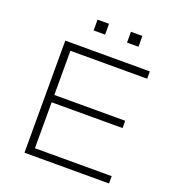

<svg xmlns="http://www.w3.org/2000/svg" viewBox="-155 -1011 1042 1135"><g transform="rotate(20 365.5 -443.5)"><path d="M127 0V-705H659V-659H176V-381H622V-335H176V-46H659V0ZM474 -819V-887H546V-819ZM264 -819V-887H336V-819Z"/></g></svg>

Font: Nunito Sans 10pt Expanded ExtraLight
Style: Regular
Weight: 250
Width: 7
Designer: Vernon Adams
Foundry: Vernon Adams
Version: Version 3.101;gftools[0.9.27]